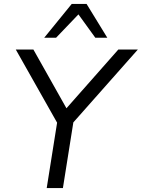

<svg xmlns="http://www.w3.org/2000/svg" viewBox="-20 -957 722 977"><path d="M217.7 0 275.7 -365.1 284.4 -308.3 60.3 -705H149.9L326.6 -391H304.9L582.1 -705H681.5L330.3 -308.3L358.1 -365.1L300.1 0ZM205 -765 344.9 -936.9H420.6L526 -765H465L379.1 -883.8L265.4 -765Z"/></svg>

Font: Nunito Sans 12pt ExtraLight
Style: Italic
Weight: 200
Italic angle: -9°
Designer: Vernon Adams
Foundry: Vernon Adams
Version: Version 3.101;gftools[0.9.27]